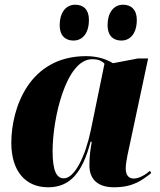

<svg xmlns="http://www.w3.org/2000/svg" viewBox="-20 -784 679 814"><path d="M495 -612C526 -612 560 -635 560 -700C560 -743 536 -764 502 -764C461 -764 436 -729 436 -677C436 -634 459 -612 495 -612ZM292 -612C323 -612 357 -635 357 -700C357 -743 334 -764 299 -764C258 -764 233 -729 233 -677C233 -634 256 -612 292 -612ZM184 10C276 10 329 -50 364 -183H369C364 -152 359 -126 359 -83C359 -21 398 10 463 10C545 10 582 -20 621 -50L616 -60C599 -45 571 -27 547 -27C527 -27 513 -40 513 -70C513 -98 526 -152 531 -175L608 -536H564L459 -516C431 -533 393 -546 345 -546C103 -546 28 -325 28 -178C28 -61 86 10 184 10ZM251 -28C221 -28 203 -56 203 -144C203 -280 259 -533 371 -533C391 -533 409 -529 423 -514L365 -232C342 -121 296 -28 251 -28Z"/></svg>

Font: Noto Serif Display SemiCondensed Black
Style: Italic
Weight: 900
Width: 4
Italic angle: -12°
Designer: Monotype Design Team
Foundry: Monotype Imaging Inc.
Version: Version 2.009